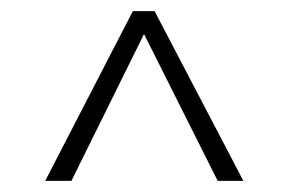

<svg xmlns="http://www.w3.org/2000/svg" viewBox="-20 -740 516 344"><path d="M416 -416H370L238 -679L108 -416H61L218 -720H257Z"/></svg>

Font: Mukta Malar ExtraLight
Style: Regular
Weight: 275
Designer: Aadarsh Rajan, Girish Dalvi, Yashodeep Gholap
Foundry: Ek Type
Version: Version 2.538;PS 1.000;hotconv 16.6.51;makeotf.lib2.5.65220;